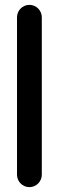

<svg xmlns="http://www.w3.org/2000/svg" viewBox="-20 -720 242 790"><path d="M152 -1V-649C152 -677 129 -700 101 -700C73 -700 50 -677 50 -649V-1C50 27 73 50 101 50C129 50 152 27 152 -1Z"/></svg>

Font: Electronic
Style: UltBlk
Weight: 500
Version: Version 1.011